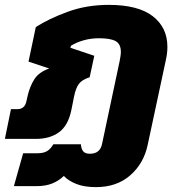

<svg xmlns="http://www.w3.org/2000/svg" viewBox="-51 -570 733 788"><path d="M343 198Q294 198 261 184.5Q228 171 211 152Q192 171 164.5 182.5Q137 194 98 194H6L44 59H102Q128 59 142.5 50Q157 41 168 22H281Q282 40 290 50.5Q298 61 318 61Q360 61 368 20L440 -319Q442 -330 443.5 -339.5Q445 -349 445 -357Q445 -389 424 -401Q403 -413 355 -413Q322 -413 292 -404.5Q262 -396 240 -382L238 -374L336 -341L317 -253Q286 -243 273 -226Q260 -209 253 -174L242 -119Q229 -55 191.5 -27.5Q154 0 97 0H-31L-6 -122H20Q50 -122 57 -153L63 -179Q72 -217 90.5 -245.5Q109 -274 151 -289L66 -317L96 -459Q149 -493 226.5 -521.5Q304 -550 395 -550Q516 -550 576 -503.5Q636 -457 636 -378Q636 -352 630 -325L555 25Q539 101 483.5 149.5Q428 198 343 198Z"/></svg>

Font: Kanit
Style: Bold Italic
Weight: 700
Italic angle: -12°
Designer: Katatrad Team
Foundry: CadsonDemak
Version: Version 2.000; ttfautohint (v1.8.3)